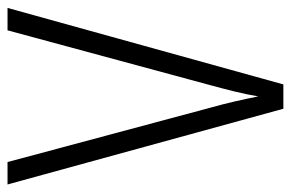

<svg xmlns="http://www.w3.org/2000/svg" viewBox="-148 -606 754 497"><g transform="rotate(-90 228.5 -357.0)"><path d="M457 -714 259 0H196L0 -714H58L199 -188Q208 -156 215 -125.5Q222 -95 228 -65Q233 -95 240.5 -125.5Q248 -156 257 -189L399 -714Z"/></g></svg>

Font: Noto Sans Lao UI Cond Light
Style: Regular
Weight: 300
Width: 3
Designer: Monotype Design Team
Foundry: Monotype Imaging Inc.
Version: Version 2.000; ttfautohint (v1.8.4.7-5d5b)